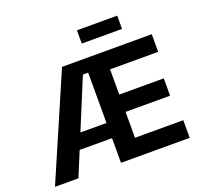

<svg xmlns="http://www.w3.org/2000/svg" viewBox="-152 -1093 1327 1266"><g transform="rotate(-20 511.5 -460.0)"><path d="M23.8 0 338.1 -727.5H967.7V-603.8H630.2V-426.9H942.6V-305.3H630.2V-123.7H969.1V0H487V-632.9H450L188.4 0ZM195.2 -173.1V-279.7H565.5V-173.1ZM795.6 -920.5V-827.4H513V-920.5Z"/></g></svg>

Font: Adwaita Sans
Style: Regular
Weight: 400
Designer: Rasmus Andersson
Foundry: rsms
Version: Version 4.001;git-9221beed3